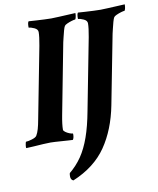

<svg xmlns="http://www.w3.org/2000/svg" viewBox="-106 -718 824 1003"><g transform="rotate(-10 306.0 -216.5)"><path d="M-11.7 3.9Q-12.7 2.9 -12.7 -2Q-12.7 -8.8 -10.7 -19Q-8.8 -29.3 -6.8 -29.3Q3.9 -29.3 24.9 -35.6Q45.9 -42 50.8 -50.8Q58.6 -63.5 64.5 -84Q70.3 -104.5 75.2 -131.8L148.4 -510.7Q157.2 -557.6 157.2 -582Q157.2 -596.7 139.2 -605Q121.1 -613.3 110.4 -613.3Q109.4 -613.3 109.4 -617.2Q109.4 -640.6 115.2 -646.5Q129.9 -645.5 153.3 -644Q176.8 -642.6 199.7 -641.6Q222.7 -640.6 234.4 -640.6Q252 -640.6 363.3 -646.5V-641.6Q363.3 -633.8 360.8 -623.5Q358.4 -613.3 355.5 -613.3Q350.6 -613.3 337.4 -609.4Q324.2 -605.5 312.5 -600.1Q300.8 -594.7 297.9 -589.8Q293.9 -584 289.1 -566.4Q284.2 -548.8 280.3 -531.7Q276.4 -514.6 274.4 -506.8L203.1 -135.7Q198.2 -110.4 195.8 -90.8Q193.4 -71.3 193.4 -57.6Q193.4 -51.8 202.6 -44.9Q211.9 -38.1 223.1 -33.7Q234.4 -29.3 240.2 -29.3Q242.2 -29.3 242.2 -24.4Q242.2 -5.9 235.4 3.9Q230.5 3.9 214.8 2.9Q199.2 2 179.2 0.5Q159.2 -1 142.1 -2Q125 -2.9 118.2 -2.9Q106.4 -2.9 79.6 -1.5Q52.7 0 26.4 2Q0 3.9 -11.7 3.9ZM201.2 212.9Q187.5 207 187.5 189.5Q187.5 177.7 189.5 171.9Q227.5 140.6 254.9 100.6Q282.2 60.5 302.2 3.9Q322.3 -52.7 336.9 -131.8L410.2 -510.7Q418.9 -557.6 418.9 -582Q418.9 -596.7 400.9 -605Q382.8 -613.3 372.1 -613.3Q371.1 -613.3 371.1 -617.2Q371.1 -640.6 377 -646.5Q391.6 -645.5 414.6 -644Q437.5 -642.6 460.4 -641.6Q483.4 -640.6 496.1 -640.6Q513.7 -640.6 625 -646.5V-641.6Q625 -633.8 622.6 -623.5Q620.1 -613.3 617.2 -613.3Q612.3 -613.3 599.1 -609.4Q585.9 -605.5 574.2 -600.1Q562.5 -594.7 559.6 -589.8Q555.7 -584 550.8 -566.4Q545.9 -548.8 542 -531.7Q538.1 -514.6 536.1 -506.8L464.8 -139.6Q440.4 -13.7 379.4 75.2Q318.4 164.1 201.2 212.9Z"/></g></svg>

Font: Crimson Text
Style: Bold Italic
Weight: 700
Italic angle: -11°
Designer: Sebastian Kosch
Foundry: Sebastian Kosch
Version: Version 1.100; ttfautohint (v1.8.4)